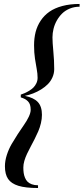

<svg xmlns="http://www.w3.org/2000/svg" viewBox="-20 -800 422 970"><path d="M172.1 149.9Q109.4 149.9 73 138.7Q36.6 127.4 20.8 103.9Q4.9 80.3 4.9 40Q4.9 12.7 14.5 -17.2Q24.2 -47.1 38.6 -71.9Q53 -96.7 69.9 -122.7Q86.9 -148.7 101.3 -169.2Q115.7 -189.7 125.4 -210.1Q135 -230.5 135 -245.1Q135 -260 131.6 -270.6Q128.2 -281.2 121 -288.3Q113.8 -295.4 105.7 -299.7Q97.7 -304 85 -308.1V-322Q95.7 -325.7 105.5 -329.8Q115.2 -334 127.7 -341.6Q140.1 -349.1 148.9 -357.9Q157.7 -366.7 163.8 -379.5Q169.9 -392.3 169.9 -407Q169.9 -428.2 165.5 -451.3Q161.1 -474.4 156.6 -504.2Q152.1 -533.9 152.1 -571Q152.1 -607.4 160 -638.4Q168 -669.4 185.7 -695.9Q203.4 -722.4 229.7 -740.8Q256.1 -759.3 294.9 -769.7Q333.7 -780 382.1 -780V-766.1Q355.5 -766.1 332.6 -756.7Q309.8 -747.3 293.9 -731.7Q278.1 -716.1 266.8 -695.9Q255.6 -675.8 250.4 -654.2Q245.1 -632.6 245.1 -611.1Q245.1 -586.2 249.5 -540Q253.9 -493.9 253.9 -450.9Q253.9 -429.2 245.1 -409.4Q236.3 -389.6 221.9 -375Q207.5 -360.4 188 -348.3Q168.5 -336.2 147.9 -328.2Q127.4 -320.3 105.7 -315.7Q150.9 -306.4 171.4 -284.2Q191.9 -262 191.9 -220Q191.9 -199.7 186.8 -177.9Q181.6 -156 173.3 -136.6Q165 -117.2 154.9 -97.4Q144.8 -77.6 134.8 -59Q124.8 -40.3 116.5 -22.7Q108.2 -5.1 103 12.7Q97.9 30.5 97.9 45.9Q97.9 61.3 99.6 73.5Q101.3 85.7 106.2 97.8Q111.1 109.9 119.1 117.9Q127.2 126 140.6 131Q154.1 136 172.1 136Z"/></svg>

Font: Bodoni* 16
Style: Italic
Weight: 400
Italic angle: -13°
Version: Version 2.000